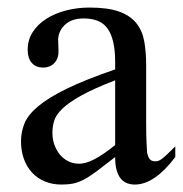

<svg xmlns="http://www.w3.org/2000/svg" viewBox="-20 -480 484 508"><path d="M443.8 -64.5Q388.7 8.3 336.9 8.3Q326.2 8.3 316.7 4.9Q307.1 1.5 300 -6.8Q293 -15.1 288.8 -29.1Q284.7 -43 284.7 -64.5Q255.4 -41.5 236.1 -27.1Q216.8 -12.7 201.9 -4.9Q187 2.9 173.6 5.6Q160.2 8.3 142.6 8.3Q118.7 8.3 99.1 0.2Q79.6 -7.8 65.4 -22.7Q51.3 -37.6 43.5 -58.8Q35.6 -80.1 35.6 -106Q35.6 -130.9 44.7 -153.3Q53.7 -175.8 80.6 -198.5Q107.4 -221.2 156.2 -245.1Q205.1 -269 284.7 -296.4V-314.9Q284.7 -347.2 279.5 -369.1Q274.4 -391.1 264.2 -405Q253.9 -418.9 238.3 -425Q222.7 -431.2 201.2 -431.2Q170.4 -431.2 152.8 -415.3Q135.3 -399.4 133.8 -376.5L134.8 -347.2Q135.7 -326.2 124.3 -313.7Q112.8 -301.3 94.2 -301.3Q74.7 -301.3 64 -313.7Q53.2 -326.2 53.2 -348.1Q53.2 -374.5 66.7 -395.3Q80.1 -416 102.8 -430.4Q125.5 -444.8 155 -452.4Q184.6 -460 216.8 -460Q265.1 -460 294.7 -449.5Q324.2 -439 340.3 -419.2Q356.4 -399.4 361.6 -371.1Q366.7 -342.8 366.7 -307.6V-155.3Q366.7 -124 367.7 -104Q368.7 -84 369.1 -77.1Q371.6 -64 376.5 -58.6Q381.3 -53.2 390.6 -53.2Q395 -53.2 398.9 -54.4Q402.8 -55.7 408.2 -59.6Q413.6 -63.5 421.9 -71.3Q430.2 -79.1 443.8 -92.8ZM284.7 -267.6Q228 -245.6 195.1 -227.3Q162.1 -209 145 -192.4Q127.9 -175.8 123.3 -160.4Q118.7 -145 118.7 -128.9Q118.7 -111.3 124 -96.7Q129.4 -82 138.4 -71Q147.5 -60.1 159.9 -53.7Q172.4 -47.4 186.5 -46.9Q205.6 -45.9 229.7 -58.6Q253.9 -71.3 284.7 -96.2Z"/></svg>

Font: Doulos SIL Compact
Style: Regular
Weight: 400
Designer: Walt Agee, Victor Gaultney, Peter Martin, Debbi Hosken
Foundry: SIL International
Version: Version 4.110; 2011; Maintenance release ; LnSpcTght